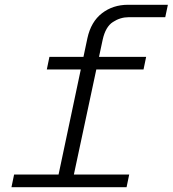

<svg xmlns="http://www.w3.org/2000/svg" viewBox="-20 -784 723 804"><path d="M214 0 346 -624Q361 -693 407 -728.5Q453 -764 516 -764H683L672 -712H519Q484 -712 453 -692Q422 -672 410 -618L278 0ZM176 -493 187 -546H592L581 -493ZM28 0 39 -53H521L510 0Z"/></svg>

Font: Azeret Mono Thin ExtraLight
Style: Italic
Weight: 250
Italic angle: -12°
Version: Version 1.002